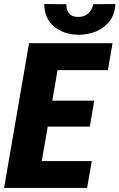

<svg xmlns="http://www.w3.org/2000/svg" viewBox="-24 -923 586 943"><path d="M426.8 -131.8 403.8 0H101.1L124.5 -131.8ZM281.7 -710.9 158.2 0H-3.9L118.7 -710.9ZM439 -428.7 417 -301.3H153.8L176.3 -428.7ZM528.8 -710.9 505.9 -578.6H201.2L224.6 -710.9ZM433.6 -902.3 542.5 -903.3Q540.5 -853 514.4 -819.1Q488.3 -785.2 447.3 -768.3Q406.2 -751.5 358.9 -752.4Q289.6 -753.4 241.9 -792.2Q194.3 -831.1 193.4 -903.3L302.2 -902.3Q301.8 -874 315.2 -857.2Q328.6 -840.3 358.9 -839.8Q389.2 -839.4 408.7 -856.2Q428.2 -873 433.6 -902.3Z"/></svg>

Font: Roboto Condensed Black
Style: Italic
Weight: 900
Italic angle: -12°
Designer: Christian Robertson
Foundry: Google
Version: Version 3.008; 2023